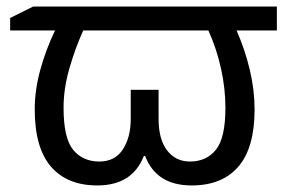

<svg xmlns="http://www.w3.org/2000/svg" viewBox="-20 -556 896 586"><path d="M825 -536V-463H702Q728 -404 742.5 -342.5Q757 -281 757 -222Q757 -105 707.5 -47.5Q658 10 565 10Q457 10 423 -80H419Q384 10 277 10Q185 10 135.5 -47.5Q86 -105 86 -222Q86 -281 103 -343Q120 -405 148 -463H11V-501L81 -536ZM616 -463H234Q210 -410 192 -348Q174 -286 174 -227Q174 -134 203.5 -98.5Q233 -63 283 -63Q331 -63 355 -100Q379 -137 379 -193V-282H464V-193Q464 -131 490 -97Q516 -63 560 -63Q610 -63 639 -99Q668 -135 668 -227Q668 -286 654.5 -347Q641 -408 616 -463Z"/></svg>

Font: Noto Sans
Style: Regular
Weight: 400
Designer: Monotype Design Team
Foundry: Monotype Imaging Inc.
Version: Version 1.902